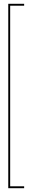

<svg xmlns="http://www.w3.org/2000/svg" viewBox="-20 -770 172 1010"><path d="M23.5 220V-750H107V-740H33.5V210H107V220Z"/></svg>

Font: Imbue 100pt Light
Style: Regular
Weight: 300
Designer: Tyler Finck
Foundry: Etcetera Type Company
Version: Version 1.102; ttfautohint (v1.8.3)